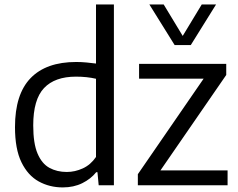

<svg xmlns="http://www.w3.org/2000/svg" viewBox="-20 -828 1064 858"><path d="M260.5 9.5Q201.5 9.5 153 -17.2Q104.5 -44 75.8 -103Q47 -162 47 -260Q47 -407 116.8 -479Q186.5 -551 320.5 -551Q343.5 -551 366.5 -548.8Q389.5 -546.5 409 -544V-808H489V0H421L415.5 -58.5H410Q386 -28.5 347.8 -9.5Q309.5 9.5 260.5 9.5ZM278.5 -59.5Q315 -59.5 350 -75.5Q385 -91.5 409 -126.5V-476Q368.5 -485.5 319.5 -485.5Q225 -485.5 176.8 -434.5Q128.5 -383.5 128.5 -267.5Q128.5 -187 147.8 -141.8Q167 -96.5 200.8 -78Q234.5 -59.5 278.5 -59.5ZM596 0V-49.5L890 -476.5H601.5V-542.5H991V-493L697 -66.5H997V0ZM760.5 -626.5 647.5 -808H711.5L796.5 -667.5L881.5 -808H945.5L832.5 -626.5Z"/></svg>

Font: Encode Sans
Style: Regular
Weight: 400
Designer: Multiple Designers
Foundry: Impallari Type
Version: Version 3.002; ttfautohint (v1.8.3) -l 8 -r 50 -G 200 -x 14 